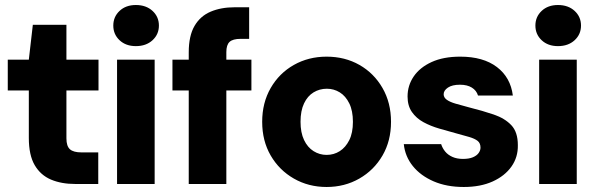

<svg xmlns="http://www.w3.org/2000/svg" viewBox="-20 -734 2380 766"><path d="M280 0Q225 0 183.5 -17.5Q142 -35 118.5 -75Q95 -115 95 -184V-373H11V-496H95L111 -635H245V-496H373V-373H245V-182Q245 -151 259 -138.5Q273 -126 305 -126H372V0Z M447 0V-496H597V0ZM522 -550Q482 -550 457 -573.5Q432 -597 432 -632Q432 -667 457 -690.5Q482 -714 522 -714Q563 -714 588.5 -690.5Q614 -667 614 -632Q614 -597 588.5 -573.5Q563 -550 522 -550Z M733 0V-525Q733 -591 756 -630.5Q779 -670 820.5 -687.5Q862 -705 916 -705H974V-579H940Q909 -579 896 -567Q883 -555 883 -526V0ZM668 -373V-496H983V-373Z M1283 12Q1211 12 1152.5 -21.5Q1094 -55 1060 -113.5Q1026 -172 1026 -248Q1026 -324 1060 -383Q1094 -442 1152.5 -475Q1211 -508 1283 -508Q1356 -508 1414 -475Q1472 -442 1506 -383Q1540 -324 1540 -248Q1540 -172 1506 -113.5Q1472 -55 1413.5 -21.5Q1355 12 1283 12ZM1283 -116Q1312 -116 1335.5 -131Q1359 -146 1373.5 -175Q1388 -204 1388 -248Q1388 -292 1373.5 -321.5Q1359 -351 1335.5 -365.5Q1312 -380 1284 -380Q1255 -380 1231 -365.5Q1207 -351 1193 -321.5Q1179 -292 1179 -248Q1179 -205 1193 -175.5Q1207 -146 1231 -131Q1255 -116 1283 -116Z M1830 12Q1762 12 1710 -10.5Q1658 -33 1627 -71.5Q1596 -110 1591 -159H1740Q1745 -143 1756 -129.5Q1767 -116 1785 -108Q1803 -100 1827 -100Q1851 -100 1866.5 -106.5Q1882 -113 1889.5 -123.5Q1897 -134 1897 -145Q1897 -163 1885.5 -172Q1874 -181 1852 -187.5Q1830 -194 1800 -202Q1767 -211 1732.5 -221Q1698 -231 1669.5 -246.5Q1641 -262 1623.5 -287Q1606 -312 1606 -349Q1606 -393 1630.5 -429Q1655 -465 1702 -486.5Q1749 -508 1816 -508Q1908 -508 1962.5 -466.5Q2017 -425 2026 -353H1887Q1881 -373 1862.5 -384.5Q1844 -396 1815 -396Q1784 -396 1767 -384.5Q1750 -373 1750 -358Q1750 -345 1762.5 -336Q1775 -327 1797.5 -320.5Q1820 -314 1850 -306Q1906 -292 1950 -277Q1994 -262 2020 -234.5Q2046 -207 2046 -155Q2047 -107 2020.5 -69.5Q1994 -32 1945.5 -10Q1897 12 1830 12Z M2131 0V-496H2281V0ZM2206 -550Q2166 -550 2141 -573.5Q2116 -597 2116 -632Q2116 -667 2141 -690.5Q2166 -714 2206 -714Q2247 -714 2272.5 -690.5Q2298 -667 2298 -632Q2298 -597 2272.5 -573.5Q2247 -550 2206 -550Z"/></svg>

Font: DM Sans 36pt Black
Style: Regular
Weight: 900
Designer: Colophon Foundry, Jonny Pinhorn
Foundry: Colophon Foundry
Version: Version 4.004;gftools[0.9.30]